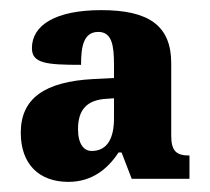

<svg xmlns="http://www.w3.org/2000/svg" viewBox="-20 -739 414 379"><path d="M115 -380C162 -380 193 -406 214 -438H220L240 -386H354V-432C328 -432 318 -441 318 -471V-614C318 -689 273 -719 180 -719C89 -719 43 -689 43 -644C43 -614 71 -611 140 -611C140 -645 144 -676 174 -676C201 -676 205 -649 205 -612V-585L165 -583C67 -578 21 -544 21 -477C21 -415 57 -380 115 -380ZM161 -441C146 -441 134 -454 134 -484C134 -522 151 -542 191 -544L205 -545V-505C205 -468 193 -441 161 -441Z"/></svg>

Font: Noto Serif Georgian ExtraCondensed Black
Style: Regular
Weight: 900
Width: 2
Designer: Monotype Design Team, Akaki Razmadze
Foundry: Google LLC
Version: Version 2.003